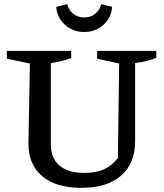

<svg xmlns="http://www.w3.org/2000/svg" viewBox="-20 -895 788 925"><path d="M373 10Q250 10 183.5 -46Q117 -102 117 -204L124 -589L13 -612V-650H323V-616Q304 -608 280.5 -602Q257 -596 225 -591V-199Q225 -133 266.5 -97.5Q308 -62 386 -62Q442 -62 480.5 -79Q519 -96 548 -134L554 -589L448 -612V-650H733V-616Q689 -599 631 -591V-215Q631 -107 563 -48.5Q495 10 373 10ZM385 -741Q330 -741 292 -776.5Q254 -812 251 -862L304 -875Q310 -847 332.5 -829Q355 -811 385 -811Q417 -811 439 -829Q461 -847 467 -875L520 -862Q517 -811 479 -776Q441 -741 385 -741Z"/></svg>

Font: Piazzolla SC Medium
Style: Regular
Weight: 500
Designer: Juan Pablo del Peral
Foundry: Huerta Tipografica
Version: Version 1.330